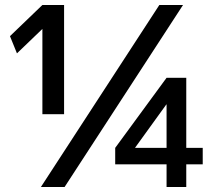

<svg xmlns="http://www.w3.org/2000/svg" viewBox="-20 -750 870 770"><path d="M647 -331 522 -158V-157H648V-331ZM150 -634 48 -536 20 -605 150 -730H237V-292H150ZM714 -730 239 0H144L619 -730ZM727 -91V0H648V-91H442V-157L648 -438H727V-157H793V-91Z"/></svg>

Font: Mplus 1p Medium
Style: Regular
Weight: 500
Version: Version 1.061